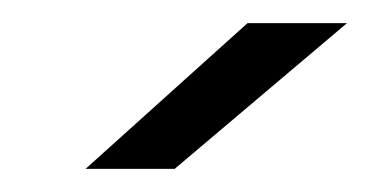

<svg xmlns="http://www.w3.org/2000/svg" viewBox="-20 -720 320 166"><path d="M54 -574 194 -700H280L131 -574Z"/></svg>

Font: Figtree Light Light
Style: Italic
Weight: 300
Italic angle: -9.5°
Version: Version 2.000